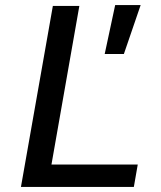

<svg xmlns="http://www.w3.org/2000/svg" viewBox="-20 -741 640 761"><path d="M189.5 -717.5H294.5L184 -89H526L510.5 0H63ZM436.5 -721H537.5L471 -527H395Z"/></svg>

Font: JuliaMono MediumItalic
Style: Regular
Weight: 500
Italic angle: -9°
Monospace: yes
Designer: cormullion
Foundry: corm
Version: Version 0.049; ttfautohint (v1.8.4)